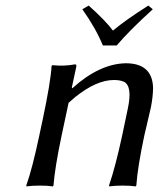

<svg xmlns="http://www.w3.org/2000/svg" viewBox="-20 -666 579 689"><path d="M349.1 -502.9Q323.7 -564.9 275.4 -632.8L298.3 -646Q357.9 -592.8 385.3 -556.2Q432.1 -595.2 512.2 -646L528.3 -632.8Q444.8 -557.1 398.9 -502.9ZM498 -180.2Q473.6 -65.4 469.2 0L466.3 2.9Q448.7 0 419.9 0Q391.1 0 372.6 2.9L371.1 0Q394.5 -68.4 418.5 -180.2L439 -277.8Q455.6 -356.9 424.8 -372.6Q411.1 -378.9 388.7 -378.9Q326.2 -378.9 249.5 -317.4Q237.3 -307.1 226.1 -296.9L201.2 -180.2Q176.8 -64 171.9 0L169.4 2.9Q151.9 0 123 0Q94.2 0 75.2 2.9L74.2 0Q96.2 -62 121.1 -180.2L132.8 -234.9Q162.1 -373 165 -429.2L168 -432.1Q210.9 -427.7 249.5 -435.1Q254.9 -435.1 253.9 -427.2Q253.4 -425.8 253.4 -424.8L237.8 -352.1L239.3 -349.1Q336.4 -437 431.2 -439Q526.4 -439 529.3 -351.6Q529.3 -321.3 521.5 -280.8Q518.1 -264.6 509.8 -230.5Q501.5 -195.8 498 -180.2Z"/></svg>

Font: Linux Biolinum Slanted O
Style: Slanted
Weight: 400
Designer: Philipp H. Poll
Foundry: Philipp H. Poll
Version: Version 1.0.4